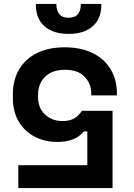

<svg xmlns="http://www.w3.org/2000/svg" viewBox="-20 -720 678 974"><path d="M573 -246V-236H443V-245Q443 -295 409.5 -330.5Q376 -366 310 -366Q244 -366 208.5 -330.5Q173 -295 173 -238V-228Q173 -172 208.5 -139Q244 -106 297 -106Q326 -106 345 -114Q364 -122 376 -134Q388 -146 396 -158H551V234H73V118H423V-53H405Q395 -40 378 -28Q361 -16 334 -8Q307 0 270 0Q208 0 157 -26Q106 -52 75.5 -102.5Q45 -153 45 -227V-239Q45 -313 76.5 -367Q108 -421 167 -450.5Q226 -480 308 -480Q390 -480 449.5 -451Q509 -422 541 -369Q573 -316 573 -246ZM162 -694V-700H266V-696Q266 -668 280.5 -649Q295 -630 328 -630Q361 -630 375.5 -649Q390 -668 390 -696V-700H494V-694Q494 -626 450.5 -587Q407 -548 328 -548Q249 -548 205.5 -587Q162 -626 162 -694Z"/></svg>

Font: Space 7353
Style: Regular
Weight: 400
Designer: Christine Claussen + Ruben Lyon  (Space 7353)
Version: Version 1.000;FEAKit 1.0